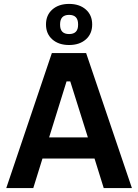

<svg xmlns="http://www.w3.org/2000/svg" viewBox="-20 -961 706 981"><path d="M245 -690H420L654 0H510L463 -151H197L150 0H12ZM429 -259 339 -545H320L231 -259ZM215 -836Q215 -884 247.5 -912.5Q280 -941 333 -941Q386 -941 418.5 -912.5Q451 -884 451 -836Q451 -788 418.5 -759.5Q386 -731 333 -731Q280 -731 247.5 -759.5Q215 -788 215 -836ZM333 -787Q379 -787 379 -834V-837Q379 -885 333 -885Q287 -885 287 -837V-834Q287 -787 333 -787Z"/></svg>

Font: Mozilla Text BETA
Style: Bold
Weight: 700
Designer: Studio DRAMA
Foundry: Studio DRAMA
Version: Version 0.100